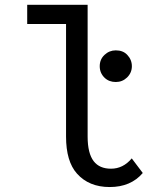

<svg xmlns="http://www.w3.org/2000/svg" viewBox="-20 -752 626 782"><path d="M451.7 -546.9Q480.5 -546.9 497.6 -529.3Q517.1 -509.3 517.1 -482.4Q517.1 -455.6 497.6 -436.5Q478.5 -418 451.7 -418Q423.8 -418 405.8 -435.5Q386.2 -454.6 386.2 -482.4Q386.2 -510.3 405.8 -528.6Q425.3 -546.9 451.7 -546.9ZM561.5 -47.4Q512.7 9.8 426.8 9.8Q342.3 9.8 293.5 -44.9Q249 -94.7 249 -195.8V-654.3H90.8V-732.4H336.9V-195.8Q336.9 -127.4 361.8 -95.2Q385.3 -64.9 432.1 -64.9Q481.4 -64.9 516.6 -106.9Z"/></svg>

Font: Consola Mono
Style: Book
Weight: 400
Monospace: yes
Designer: Wojciech Kalinowski "wmk69" (wmk69@o2.pl)
Foundry: Wojciech Kalinowski "wmk69" (wmk69@o2.pl)
Version: Version 2.1.0